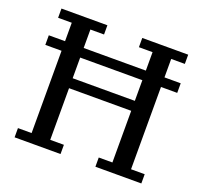

<svg xmlns="http://www.w3.org/2000/svg" viewBox="-121 -838 1033 978"><g transform="rotate(20 395.5 -349.0)"><path d="M52 -50H126V-496H38V-548H126V-648H52V-698H301V-648H227V-548H564V-648H490V-698H739V-648H665V-548H753V-496H665V-50H739V0H490V-50H564V-330H227V-50H301V0H52ZM227 -384H564V-496H227Z"/></g></svg>

Font: IBM Plex Serif Text
Style: Regular
Weight: 450
Designer: Mike Abbink, Paul van der Laan, Pieter van Rosmalen
Foundry: Bold Monday
Version: Version 3.001